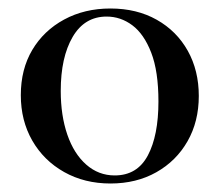

<svg xmlns="http://www.w3.org/2000/svg" viewBox="-20 -419 517 452"><path d="M240 13Q179 13 131 -14Q83 -41 56 -88Q29 -135 29 -195Q29 -256 56 -301.5Q83 -347 131 -373Q179 -399 240 -399Q302 -399 349 -372.5Q396 -346 422 -299.5Q448 -253 448 -193Q448 -133 421.5 -86.5Q395 -40 348 -13.5Q301 13 240 13ZM250 -6Q303 -6 328 -53Q353 -100 353 -180Q353 -251 336 -295Q319 -339 291.5 -359.5Q264 -380 231 -380Q179 -380 151 -332Q123 -284 123 -205Q123 -147 138.5 -102Q154 -57 183 -31.5Q212 -6 250 -6Z"/></svg>

Font: Cormorant Garamond Light SemiBold
Style: Regular
Weight: 600
Version: Version 4.001